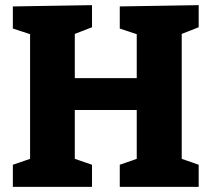

<svg xmlns="http://www.w3.org/2000/svg" viewBox="-20 -727 823 747"><path d="M30 0V-86L97 -109V-594L30 -616V-702L338 -707V-621L271 -595V-423H512V-594L446 -616V-702L753 -707V-621L687 -595V-109L753 -86V0H446V-86L512 -109V-299H271V-109L338 -86V0Z"/></svg>

Font: Bitter ExtraBold
Style: Regular
Weight: 800
Designer: Sol Matas, and Bitter project Authors
Foundry: Sol Matas
Version: Version 2.001